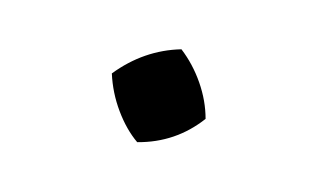

<svg xmlns="http://www.w3.org/2000/svg" viewBox="-29 -367 306 182"><g transform="rotate(10 123.5 -276.0)"><path d="M109 -229Q97 -239 87.5 -255Q78 -271 74 -289Q100 -316 135 -323Q148 -311 157 -295Q166 -279 169 -262Q145 -235 109 -229Z"/></g></svg>

Font: Piazzolla SC Light
Style: Regular
Weight: 300
Designer: Juan Pablo del Peral
Foundry: Huerta Tipografica
Version: Version 1.330